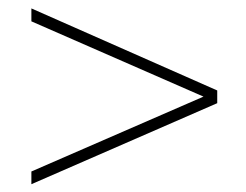

<svg xmlns="http://www.w3.org/2000/svg" viewBox="-20 -482 600 468"><path d="M56.5 -33 509.5 -230.5V-261.5L56.5 -461.5V-430L476 -246.5L56.5 -64Z"/></svg>

Font: HK Grotesk ExtraLight
Style: Italic
Weight: 200
Italic angle: -16°
Designer: Alfredo Marco Pradil
Foundry: Hanken Design Co.
Version: Version 3.001;FEAKit 1.0